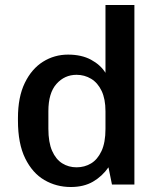

<svg xmlns="http://www.w3.org/2000/svg" viewBox="-20 -740 633 770"><path d="M264 10Q206 10 158 -18Q110 -46 81 -105Q52 -164 52 -256V-267Q52 -351 79.5 -407.5Q107 -464 152.5 -492.5Q198 -521 253 -521Q307 -521 345 -500.5Q383 -480 403 -448V-720H519V0H429L415 -69Q390 -33 353 -11.5Q316 10 264 10ZM287 -69Q319 -69 345 -84.5Q371 -100 387 -134Q403 -168 403 -223V-294Q403 -343 387.5 -375.5Q372 -408 345.5 -424Q319 -440 287 -440Q239 -440 206.5 -403.5Q174 -367 174 -294V-224Q174 -169 189 -135Q204 -101 229.5 -85Q255 -69 287 -69Z"/></svg>

Font: Chivo Medium
Style: Regular
Weight: 500
Designer: Hector Gatti
Foundry: Omnibus-Type
Version: Version 2.002